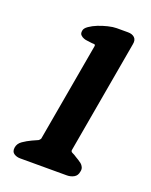

<svg xmlns="http://www.w3.org/2000/svg" viewBox="-101 -545 474 603"><g transform="rotate(20 136.0 -244.0)"><path d="M196 0H40Q28 0 19 -6Q10 -12 12 -26Q14 -40 27 -49Q40 -58 55 -65Q60 -67 65 -69.5Q70 -72 75 -74Q79 -77 81 -81L139 -411Q140 -417 134 -417Q128 -417 122 -418Q116 -419 110.5 -419.5Q105 -420 100 -422Q94 -424 89 -429Q84 -434 86 -444Q87 -452 98.5 -460Q110 -468 125 -474Q140 -480 156.5 -484Q173 -488 185 -488H223Q237 -488 245 -480.5Q253 -473 250 -458L184 -82Q182 -75 189 -72Q196 -69 203 -64Q208 -61 213 -58Q218 -55 223 -51Q228 -47 231 -40.5Q234 -34 232 -26Q230 -12 219.5 -6Q209 0 196 0Z"/></g></svg>

Font: Jura
Style: Bold Italic
Weight: 700
Designer: Ed Merritt
Foundry: Ten by Twenty
Version: Version 1.007